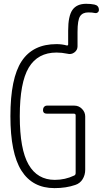

<svg xmlns="http://www.w3.org/2000/svg" viewBox="-20 -970 540 1000"><path d="M471.7 -946.3Q495.1 -941.4 495.1 -918Q495.1 -910.2 488.8 -905.3Q482.4 -900.4 473.6 -902.3Q461.9 -905.3 439.5 -905.3Q410.2 -905.3 397 -885.3Q383.8 -865.2 383.8 -803.7V-728.5Q383.8 -709 367.2 -696.8Q350.6 -684.6 330.1 -690.4Q301.8 -696.3 274.4 -696.3Q176.8 -696.3 129.9 -618.2Q83 -540 83 -365.2Q83 -192.4 128.9 -112.8Q174.8 -33.2 265.6 -33.2Q319.3 -33.2 366.2 -55.7Q374 -58.6 374 -69.3V-369.1Q374 -377.9 365.2 -377.9H224.6Q203.1 -377.9 204.1 -398.4Q204.1 -407.2 210 -413.6Q215.8 -419.9 224.6 -419.9H367.2Q390.6 -419.9 407.2 -402.8Q423.8 -385.7 423.8 -363.3V-85.9Q423.8 -58.6 410.2 -36.6Q396.5 -14.6 372.1 -6.8Q324.2 9.8 263.7 9.8Q149.4 9.8 91.8 -81.1Q34.2 -171.9 34.2 -365.2Q34.2 -562.5 92.8 -651.4Q151.4 -740.2 274.4 -740.2Q302.7 -740.2 327.1 -733.4Q335 -731.4 335 -739.3V-810.5Q335 -886.7 357.4 -918.5Q379.9 -950.2 428.7 -950.2Q453.1 -950.2 471.7 -946.3Z"/></svg>

Font: Rounded Mgen+ 1mn light
Style: Regular
Weight: 200
Designer: [Source Han Sans]
Ryoko NISHIZUKA  (kana & ideographs); Paul D. Hunt (Latin, Greek & Cyrillic); Wenlong ZHANG  (bopomofo
Version: Version 1.059.20150602